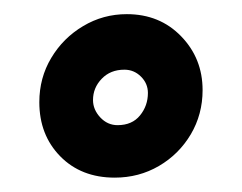

<svg xmlns="http://www.w3.org/2000/svg" viewBox="-20 -741 340 270"><path d="M141.3 -491.2Q94.1 -491.2 64.7 -521.2Q35.3 -551.2 35.3 -597.3Q35.3 -631.6 52.1 -659.6Q68.8 -687.6 96.9 -704.3Q125 -721.1 158.3 -721.1Q204.6 -721.1 234.7 -690Q264.9 -658.9 264.9 -614.3Q264.9 -580.2 248.3 -552.1Q231.6 -524 203.5 -507.6Q175.4 -491.2 141.3 -491.2ZM145.3 -565Q165.8 -565 176.9 -578.7Q188 -592.3 188 -610.3Q188 -623.6 178.2 -633.3Q168.5 -643 154.9 -643Q135.3 -643 123.1 -630.3Q110.8 -617.6 110.8 -600.3Q110.8 -586.9 121 -575.9Q131.2 -565 145.3 -565Z"/></svg>

Font: Faustina Light
Style: Italic
Weight: 300
Italic angle: -8°
Designer: Alfonso Garcia
Foundry: http://www.omnibus-type.com
Version: Version 1.200